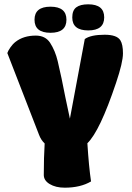

<svg xmlns="http://www.w3.org/2000/svg" viewBox="-20 -870 611 890"><path d="M518 -486Q443 -262 385 -206Q392 -96 402 -29Q353 0 280 0Q238 0 210 -17Q182 -34 183 -61Q183 -140 187 -205Q170 -221 161 -245L14 -624Q17 -634 28 -650Q39 -666 52 -676Q89 -705 146 -705Q190 -705 212 -672Q236 -635 247.5 -586.5Q259 -538 265.5 -506Q272 -474 283 -419Q294 -364 304 -320L373 -689Q401 -709 465 -709Q522 -709 538 -683Q550 -664 550 -622.5Q550 -581 518 -486ZM214 -839Q288 -839 288 -778.5Q288 -718 214 -718Q140 -718 140 -778.5Q140 -839 214 -839ZM389 -850Q463 -850 463 -789.5Q463 -729 389 -729Q315 -729 315 -789Q315 -822 333.5 -836Q352 -850 389 -850Z"/></svg>

Font: Chela One
Style: Regular
Weight: 400
Designer: Miguel Hernandez
Foundry: LatinoType
Version: Version 1.001